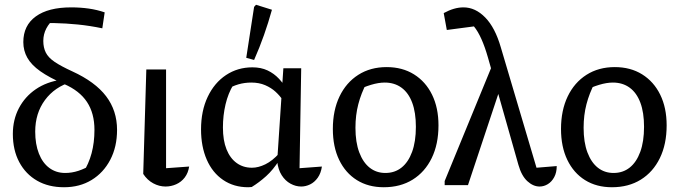

<svg xmlns="http://www.w3.org/2000/svg" viewBox="-20 -778 2857 807"><path d="M249 9Q184 9 136 -18.5Q88 -46 61 -96.5Q34 -147 34 -215Q34 -275 59.5 -323.5Q85 -372 130.5 -403Q176 -434 238 -443L281 -434Q210 -413 169 -357.5Q128 -302 128 -225Q128 -172 143.5 -132.5Q159 -93 187.5 -72Q216 -51 254 -51Q282 -51 309.5 -60Q337 -69 367 -87L328 -50Q353 -89 365 -134Q377 -179 377 -232Q377 -302 345.5 -349.5Q314 -397 249 -425Q187 -452 149.5 -478.5Q112 -505 95 -535Q78 -565 78 -601Q78 -671 130.5 -709Q183 -747 279 -747Q318 -747 353 -742Q388 -737 420 -726L410 -659Q357 -670 307 -675Q257 -680 208 -681Q192 -681 176 -681Q160 -681 143 -680L213 -704Q162 -662 162 -606Q162 -578 172.5 -557Q183 -536 209.5 -518Q236 -500 284 -478Q380 -434 426 -373.5Q472 -313 472 -232Q472 -161 443.5 -106.5Q415 -52 365 -21.5Q315 9 249 9Z M582 -47 595 -486H678V-71L775 -78Q771 -51 756.5 -32Q742 -13 720.5 -3.5Q699 6 676 6Q649 6 624 -7.5Q599 -21 582 -47Z M1038 8Q1035 8 1031 8.5Q1027 9 1023 9Q963 9 918 -21.5Q873 -52 849 -107Q825 -162 825 -234Q825 -312 853 -371Q881 -430 930 -462.5Q979 -495 1041 -495Q1077 -495 1104.5 -482Q1132 -469 1152.5 -447Q1173 -425 1187 -400L1168 -358Q1156 -376 1138 -392.5Q1120 -409 1094.5 -420Q1069 -431 1036 -431Q1008 -431 982 -423.5Q956 -416 925 -398L961 -422Q939 -386 928 -339.5Q917 -293 917 -242Q917 -188 932 -150.5Q947 -113 974.5 -93Q1002 -73 1039 -73Q1066 -73 1095.5 -87.5Q1125 -102 1154 -134V-105Q1128 -64 1098.5 -37.5Q1069 -11 1038 8ZM1246 6Q1223 6 1201 -6Q1179 -18 1164 -41.5Q1149 -65 1145 -100L1171 -491H1246L1239 -71L1333 -78Q1329 -50 1315.5 -31Q1302 -12 1283.5 -3Q1265 6 1246 6ZM1048 -526 1015 -535 1048 -749 1056 -758 1123 -737Q1108 -683 1089.5 -630.5Q1071 -578 1048 -526Z M1593 9Q1528 9 1480 -21Q1432 -51 1405.5 -106Q1379 -161 1379 -236Q1379 -314 1407 -372.5Q1435 -431 1486 -463.5Q1537 -496 1605 -496Q1671 -496 1720 -465.5Q1769 -435 1796 -380Q1823 -325 1823 -251Q1823 -172 1794.5 -113.5Q1766 -55 1714.5 -23Q1663 9 1593 9ZM1600 -51Q1639 -51 1667.5 -73.5Q1696 -96 1712 -139.5Q1728 -183 1728 -245Q1728 -305 1712.5 -346.5Q1697 -388 1667.5 -409.5Q1638 -431 1597 -431Q1571 -431 1539.5 -421.5Q1508 -412 1468 -393L1521 -430Q1498 -386 1486 -340Q1474 -294 1474 -241Q1474 -180 1490 -137.5Q1506 -95 1534 -73Q1562 -51 1600 -51Z M2091 -433 1947 0H1849V-17L2056 -521ZM2235 -73 2320 -80Q2320 -53 2309.5 -33.5Q2299 -14 2282.5 -4Q2266 6 2248 6Q2221 6 2196.5 -16.5Q2172 -39 2159 -85L2031 -536Q2005 -627 1972 -667L1858 -652L1845 -723Q1867 -735 1887.5 -741Q1908 -747 1928 -747Q1978 -747 2019.5 -704.5Q2061 -662 2085 -579Z M2552 9Q2487 9 2439 -21Q2391 -51 2364.5 -106Q2338 -161 2338 -236Q2338 -314 2366 -372.5Q2394 -431 2445 -463.5Q2496 -496 2564 -496Q2630 -496 2679 -465.5Q2728 -435 2755 -380Q2782 -325 2782 -251Q2782 -172 2753.5 -113.5Q2725 -55 2673.5 -23Q2622 9 2552 9ZM2559 -51Q2598 -51 2626.5 -73.5Q2655 -96 2671 -139.5Q2687 -183 2687 -245Q2687 -305 2671.5 -346.5Q2656 -388 2626.5 -409.5Q2597 -431 2556 -431Q2530 -431 2498.5 -421.5Q2467 -412 2427 -393L2480 -430Q2457 -386 2445 -340Q2433 -294 2433 -241Q2433 -180 2449 -137.5Q2465 -95 2493 -73Q2521 -51 2559 -51Z"/></svg>

Font: Piazzolla 24pt Medium
Style: Regular
Weight: 500
Designer: Juan Pablo del Peral
Foundry: Huerta Tipografica
Version: Version 2.005